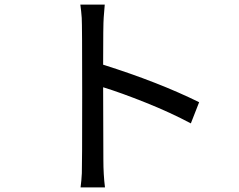

<svg xmlns="http://www.w3.org/2000/svg" viewBox="-20 -789 1040 834"><path d="M436 25H330Q334 -5 335.5 -36.5Q337 -68 337 -379Q337 -683 335 -711.5Q333 -740 329 -769H435Q433 -741 430.5 -713Q428 -685 428 -508Q669 -432 845 -345L809 -253Q721 -300 613.5 -343Q506 -386 428 -410L429 -95Q429 -31 436 25Z"/></svg>

Font: LXGW 975 Gothic SC
Style: Regular
Weight: 400
Version: Version 2.01;February 25, 2021